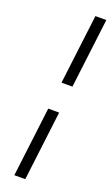

<svg xmlns="http://www.w3.org/2000/svg" viewBox="-163 -684 529 909"><g transform="rotate(20 101.5 -229.5)"><path d="M160 -298 203 -649H148L105 -298ZM100 190 143 -161H88L45 190Z"/></g></svg>

Font: Gamestation Display
Style: Italic
Weight: 400
Designer: Jonas Hecksher
Foundry: Jonas Hecksher, Playtypeª, e-types AS
Version: Version 1.003